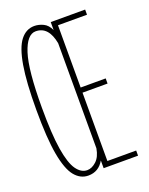

<svg xmlns="http://www.w3.org/2000/svg" viewBox="-124 -698 599 771"><g transform="rotate(-20 175.0 -312.5)"><path d="M119 7Q85 7 61 -22.5Q37 -52 24.5 -121.5Q12 -191 12 -312Q12 -430 24 -500.5Q36 -571 60 -601.5Q84 -632 119 -632Q138 -632 157 -623Q176 -614 187 -590V-624H334V-602H210V-336H317V-314H210V-22H333V0H186V-33Q163 7 119 7ZM122 -15Q142 -15 161 -32.5Q180 -50 186 -85V-534Q172 -610 117 -610Q80 -610 58 -542Q36 -474 36 -313Q36 -200 46.5 -135Q57 -70 76.5 -42.5Q96 -15 122 -15Z"/></g></svg>

Font: Inconsolata ExtraCondensed ExtraLight
Style: Regular
Weight: 200
Width: 2
Monospace: yes
Designer: Raph Levien, Cyreal, Brenton Simpson
Foundry: Raph Levien, Cyreal, Google
Version: Version 3.001; ttfautohint (v1.8.2.53-6de2)